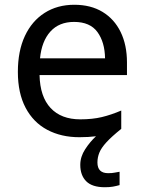

<svg xmlns="http://www.w3.org/2000/svg" viewBox="-20 -566 604 806"><path d="M389 116Q389 161 434 161Q451 161 462.5 158.5Q474 156 482 155V211Q468 215 454 217.5Q440 220 420 220Q367 220 342 195Q317 170 317 126Q317 92 337.5 60.5Q358 29 383 6Q352 10 313 10Q237 10 178.5 -21Q120 -52 87.5 -113.5Q55 -175 55 -264Q55 -352 84.5 -415Q114 -478 167.5 -512Q221 -546 292 -546Q361 -546 410.5 -516Q460 -486 486.5 -431.5Q513 -377 513 -304V-251H146Q148 -160 192.5 -112.5Q237 -65 317 -65Q368 -65 407.5 -74.5Q447 -84 489 -102V-25Q449 7 427 31Q405 55 397 75Q389 95 389 116ZM291 -474Q228 -474 191.5 -433.5Q155 -393 148 -321H421Q420 -389 389 -431.5Q358 -474 291 -474Z"/></svg>

Font: Noto Sans PhagsPa
Style: Regular
Weight: 400
Designer: Monotype Design Team
Foundry: Monotype Imaging Inc.
Version: Version 2.004; ttfautohint (v1.8.4.7-5d5b)